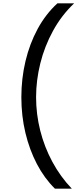

<svg xmlns="http://www.w3.org/2000/svg" viewBox="-20 -954 496 1160"><path d="M312 186Q248 123 203 37Q158 -49 133.5 -151.5Q109 -254 109 -367Q109 -479 134 -584.5Q159 -690 207.5 -779.5Q256 -869 327 -934H428Q352 -862 300.5 -768Q249 -674 223.5 -571Q198 -468 198 -367Q198 -265 223 -165.5Q248 -66 296.5 24Q345 114 414 186Z"/></svg>

Font: Parkinsans
Style: Regular
Weight: 400
Designer: Red Stone, Indian Type Foundry
Foundry: Indian Type Foundry
Version: Version 1.000